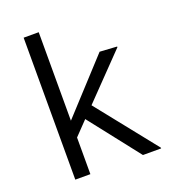

<svg xmlns="http://www.w3.org/2000/svg" viewBox="-126 -766 756 858"><g transform="rotate(-20 252.0 -337.5)"><path d="M85 0V-675H156.7V-254.2L382.5 -500L464.2 -495V-491.7L266.7 -287.5L493.3 -3.3V0H406.7L219.2 -239.2L156.7 -174.2V0Z"/></g></svg>

Font: Boon
Style: Regular
Weight: 400
Designer: Sungsit Sawaiwan
Foundry: FontUni
Version: Version 3.0